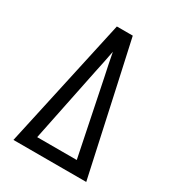

<svg xmlns="http://www.w3.org/2000/svg" viewBox="-178 -838 855 941"><g transform="rotate(30 250.0 -367.5)"><path d="M44 0 205 -735H295L349 -490L456 0ZM138 -70H362L276 -490Q269 -522 262.5 -554Q256 -586 250 -618Q244 -586 237.5 -554Q231 -522 224 -490Z"/></g></svg>

Font: Iosevka SS18
Style: Regular
Weight: 400
Monospace: yes
Designer: Belleve Invis
Foundry: Belleve Invis
Version: Version 25.1.1; ttfautohint (v1.8.4)